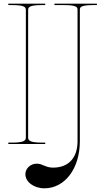

<svg xmlns="http://www.w3.org/2000/svg" viewBox="-20 -780 560 1040"><path d="M275 -760V-752.5H325C391 -752.5 400 -743 400 -727.5V-15C400 71 355 128 267 128C226.5 128 210.5 106.5 179.5 106.5C145.5 106.5 117.5 132 117.5 163.5C117.5 205.5 163.5 240 220.5 240C331.5 240 412.5 133 412.5 -15V-727.5C412.5 -743 421.5 -752.5 487.5 -752.5H505V-760ZM225 0V-7.5H207.5C139 -7.5 132.5 -20.5 132.5 -35V-726.5C132.5 -742 141.5 -752.5 207.5 -752.5H225V-760H25V-752.5H45C111 -752.5 120 -742 120 -726.5V-35C120 -20.5 113.5 -7.5 45 -7.5H25V0Z"/></svg>

Font: ZnikomitNo24
Style: Regular
Weight: 500
Designer: gluk
Foundry: gluk
Version: Version 0.55